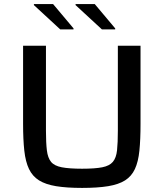

<svg xmlns="http://www.w3.org/2000/svg" viewBox="-20 -912 803 940"><path d="M382 8Q306 8 254.5 -0.5Q203 -9 171 -29Q139 -49 122 -84.5Q105 -120 99 -174.5Q93 -229 93 -306V-688H205V-272Q205 -213 209.5 -176Q214 -139 230 -119.5Q246 -100 282.5 -93Q319 -86 382 -86Q445 -86 480.5 -93Q516 -100 532.5 -119.5Q549 -139 553 -176Q557 -213 557 -272V-688H668V-306Q668 -229 662.5 -174.5Q657 -120 640.5 -84.5Q624 -49 592.5 -29Q561 -9 509.5 -0.5Q458 8 382 8ZM544 -768H479L350 -887V-892H444L544 -773ZM340 -768H275L146 -887V-892H240L340 -773Z"/></svg>

Font: Saira SemiExpanded Medium
Style: Regular
Weight: 500
Width: 6
Designer: Hector Gatti with collaboration of the Omnibus-Type team
Foundry: Omnibus-Type
Version: Version 1.101